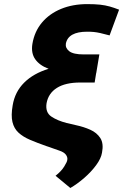

<svg xmlns="http://www.w3.org/2000/svg" viewBox="-20 -742 626 954"><path d="M571.7 -693.9 524.5 -566.1Q495.7 -573.9 478 -577.8Q460.2 -581.7 446 -583.1Q431.8 -584.5 413.4 -584.5Q318.5 -584.5 307.2 -524.9Q304 -503.2 324.2 -487.4Q344.5 -471.6 396 -471.6H473.7L458.1 -378.2H457.7L450.3 -332H378.6Q305 -332 262.6 -305.2Q220.2 -278.4 211.3 -228.7Q204.5 -183.6 234.9 -163Q265.3 -142.4 311.8 -130.7L357.6 -120Q396 -111.9 428.6 -97.3Q461.3 -82.7 478.5 -55.9Q495.7 -29.1 486.9 16.3Q482.2 45.5 457.7 78.7Q433.2 111.9 398.8 141.9Q364.3 171.9 329.5 192.1L256 131.4Q284.8 108.7 299.2 85.2Q313.6 61.8 314.3 52.9Q316.8 39.4 307.5 26.8Q298.3 14.2 274.9 6.4L242.5 -5Q234 -8.2 225.9 -11Q217.7 -13.8 209.9 -16.3Q164.4 -32.3 129.4 -47.2Q94.5 -62.1 72.1 -82.7Q49.7 -103.3 41.9 -135.7Q34.1 -168 43 -218.8Q54 -285.5 100 -331.3Q146 -377.1 221.6 -400.2Q176.8 -416.9 155.2 -447.4Q133.5 -478 141 -524.1Q151.3 -585.6 188.4 -629.8Q225.5 -674 283.4 -697.8Q341.3 -721.6 413.7 -721.6Q451 -721.6 477.1 -718.8Q503.2 -715.9 525.2 -709.7Q547.2 -703.5 571.7 -693.9Z"/></svg>

Font: Inter UI Extra Bold
Style: Italic
Weight: 800
Italic angle: 9.39999°
Designer: Rasmus Andersson
Foundry: rsms
Version: 3.2;8d6f07862